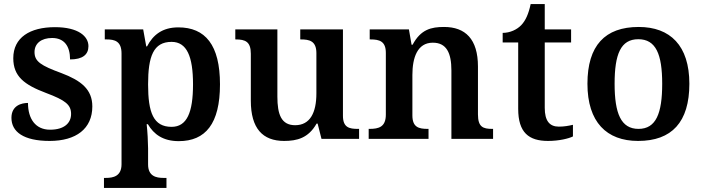

<svg xmlns="http://www.w3.org/2000/svg" viewBox="-20 -680 3445 940"><path d="M223 10C353 10 432 -50 432 -159C432 -243 376 -286 281 -322C180 -359 149 -379 149 -425C149 -468 183 -494 235 -494C294 -494 323 -455 323 -389C385 -389 413 -413 413 -454C413 -502 364 -547 249 -547C126 -547 45 -496 45 -395C45 -306 99 -265 205 -225C301 -189 328 -167 328 -122C328 -78 295 -45 225 -45C154 -45 117 -98 117 -176C86 -176 36 -164 36 -103C36 -35 95 10 223 10Z M489 240H795V191H780C745 191 705 183 705 125V46C705 19 702 -39 698 -72H704C733 -22 779 11 855 11C986 11 1057 -74 1057 -267C1057 -460 985 -546 853 -546C775 -546 729 -509 700 -453H696L681 -536H493V-487H502C542 -487 575 -478 575 -418V124C575 183 534 191 499 191H489ZM820 -59C731 -59 705 -129 705 -267C705 -404 731 -475 820 -475C895 -475 925 -403 925 -267C925 -129 895 -59 820 -59Z M1371 10C1434 10 1490 -4 1530 -75H1535L1554 0H1738V-49H1732C1691 -49 1659 -55 1659 -113V-536H1450V-487H1453C1494 -487 1529 -480 1529 -420V-223C1529 -128 1498 -67 1425 -67C1357 -67 1338 -120 1338 -207V-536H1132V-487H1134C1181 -487 1208 -476 1208 -417V-187C1208 -51 1266 10 1371 10Z M1785 0H2078V-49H2074C2030 -49 1999 -57 1999 -115V-313C1999 -397 2023 -471 2099 -471C2166 -471 2190 -421 2190 -335V0H2394V-49H2390C2345 -49 2320 -58 2320 -120V-354C2320 -489 2258 -548 2154 -548C2091 -548 2040 -536 2000 -461H1995L1982 -536H1790V-487H1794C1838 -487 1869 -478 1869 -421V-119C1869 -58 1834 -49 1789 -49H1785Z M2663 10C2718 10 2765 -2 2785 -12V-69C2764 -64 2742 -60 2716 -60C2670 -60 2647 -89 2647 -152V-472H2776V-536H2647V-660H2578C2568 -612 2553 -579 2532 -557C2511 -535 2477 -519 2441 -519V-472H2517V-147C2517 -31 2569 10 2663 10Z M3104 10C3269 10 3355 -82 3355 -270C3355 -457 3261 -548 3107 -548C2942 -548 2856 -457 2856 -270C2856 -82 2950 10 3104 10ZM3106 -49C3020 -49 2989 -125 2989 -270C2989 -415 3019 -488 3105 -488C3191 -488 3222 -415 3222 -270C3222 -125 3192 -49 3106 -49Z"/></svg>

Font: Noto Serif Yezidi SemiBold
Style: Regular
Weight: 600
Designer: Dalton Maag Ltd
Foundry: Dalton Maag Ltd
Version: Version 1.001